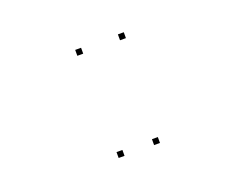

<svg xmlns="http://www.w3.org/2000/svg" viewBox="-71 -860 761 613"><g transform="rotate(-20 310.0 -554.0)"><path d="M392.8 -720V-740H372.8V-720ZM247.7 -720V-740H227.7V-720ZM260.1 -368.3V-388.3H240.1V-368.3ZM380.5 -368.3V-388.3H360.5V-368.3Z"/></g></svg>

Font: Monaspace Krypton Dots Var
Style: Regular
Weight: 400
Designer: Riley Cran and the Lettermatic Team
Version: Version 1.100 (Monaspace Krypton Dots)